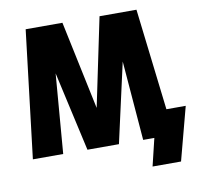

<svg xmlns="http://www.w3.org/2000/svg" viewBox="-94 -831 1134 1090"><g transform="rotate(-10 473.5 -285.5)"><path d="M443.4 -222.7 549.8 -732.4H762.7L832 -146.5H943.4L862.3 160.2H698.2L736.3 2H732.4H671.9L634.8 -456.1L532.2 2H350.6L248 -456.1L210.9 2H36.1L124 -732.4H335.9Z"/></g></svg>

Font: Gen Shin Gothic Heavy
Style: Bold
Weight: 900
Designer: [Source Han Sans]
Ryoko NISHIZUKA  (kana & ideographs); Paul D. Hunt (Latin, Greek & Cyrillic); Wenlong ZHANG  (bopomofo
Version: Version 1.002.20150607